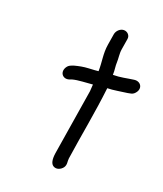

<svg xmlns="http://www.w3.org/2000/svg" viewBox="-121 -699 675 796"><g transform="rotate(20 216.5 -300.5)"><path d="M289 -618C273 -618 258 -604 255 -588L247 -539C240 -497 249 -465 248 -422C241 -421 227 -420 205 -419C183 -418 164 -414 145 -409L134 -405C126 -402 120 -398 115 -390C99 -364 119 -340 145 -348L156 -352C182 -359 216 -359 245 -362L243 -332L196 -40C192 -12 196 6 208 13C223 22 241 13 250 1C260 -13 254 -26 256 -40C272 -150 293 -255 306 -368C331 -368 366 -375 392 -378L402 -380C410 -381 417 -384 423 -391C445 -415 428 -443 399 -439C368 -435 343 -428 309 -428C310 -451 306 -464 307 -484C308 -495 304 -522 307 -539L315 -588C318 -604 305 -618 289 -618Z"/></g></svg>

Font: Squarish
Style: It
Weight: 400
Foundry: Cannot Into Space Fonts
Version: Version 0.272